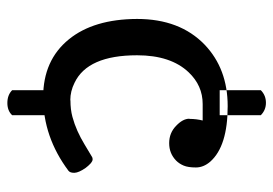

<svg xmlns="http://www.w3.org/2000/svg" viewBox="-132 -608 752 529"><g transform="rotate(90 244.5 -343.0)"><path d="M228 -571.8H296.9V-685.1Q282.7 -699.2 262.7 -699.2Q242.2 -699.2 228 -685.1ZM296.9 0Q284.7 13.2 263.2 13.2Q241.2 13.2 228 0V-144H296.9ZM311.5 -524.9H266.1Q215.3 -524.9 178.7 -486.3Q131.8 -437 131.8 -344.2Q131.8 -208 207.5 -171.9Q231 -160.2 255.4 -160.2Q255.9 -160.2 256.3 -160.6Q281.2 -160.6 301.3 -166Q321.3 -171.4 340.3 -179.9Q359.4 -188.5 377 -199.2L412.1 -220.2Q414.1 -221.7 418.9 -221.7Q423.3 -221.7 430.2 -215.8Q436.5 -210 442.4 -202.1Q455.1 -183.6 455.6 -171.9V-170.4Q455.6 -159.7 450.2 -155.3Q356.9 -85.4 247.1 -85.4Q145.5 -85.4 87.9 -156.2Q32.2 -224.6 31.7 -344.2Q31.7 -461.9 102.5 -530.3Q168.9 -593.8 272 -593.8Q382.3 -593.8 424.8 -545.9Q440.9 -527.3 440.9 -506.3Q440.9 -484.9 435.8 -472.7Q430.7 -460.4 421.9 -451.7Q402.3 -432.6 374 -432.6Q345.7 -432.6 326.2 -451.7Q306.6 -470.2 306.6 -488.3Q306.6 -488.8 307.1 -488.8Q307.1 -507.3 311.5 -524.9Z"/></g></svg>

Font: Copse
Style: Regular
Weight: 400
Version: Version 1.000